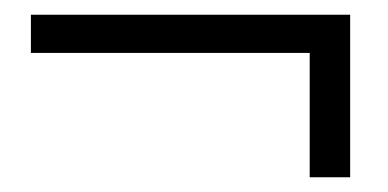

<svg xmlns="http://www.w3.org/2000/svg" viewBox="-20 -388 527 261"><path d="M22 -316V-368H456V-147H401V-334L416 -316Z"/></svg>

Font: Lisu Bosa ExtraLight
Style: Regular
Weight: 200
Designer: David Morse, Annie Olsen, Victor Gaultney, Frank Grießhammer (Latin)
Foundry: SIL International
Version: Version 2.000